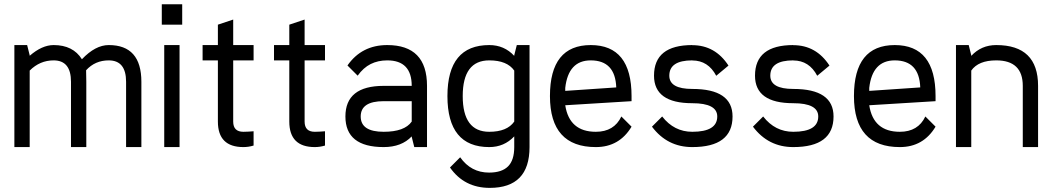

<svg xmlns="http://www.w3.org/2000/svg" viewBox="-20 -704 5038 919"><path d="M656.7 0H583.5V-312.5Q583.5 -415 500.5 -415Q435.1 -415 392.1 -367.7Q393.1 -342.8 393.1 -312.5V0H319.8V-312.5Q319.8 -415 236.8 -415Q170.9 -415 122.1 -366.2V0H48.8V-488.3H109.9L122.1 -439.5V-437Q181.2 -488.3 236.8 -488.3Q329.6 -488.3 372.1 -420.4Q436.5 -488.3 500.5 -488.3Q656.7 -488.3 656.7 -312.5Z M766.1 0V-488.3H839.4V0ZM852.1 -683.6V-585.9H754.4V-683.6Z M1022.9 -488.3V-585.9L1096.2 -610.4V-488.3H1193.8V-415H1096.2V-122.1Q1096.2 -73.2 1145 -73.2Q1157.2 -73.2 1169.4 -74Q1181.6 -74.7 1193.8 -75.7V-7.3Q1169.4 0 1145 0Q1022.9 0 1022.9 -122.1V-415H949.7V-488.3Z M1364.7 -488.3V-585.9L1438 -610.4V-488.3H1535.6V-415H1438V-122.1Q1438 -73.2 1486.8 -73.2Q1499 -73.2 1511.2 -74Q1523.4 -74.7 1535.6 -75.7V-7.3Q1511.2 0 1486.8 0Q1364.7 0 1364.7 -122.1V-415H1291.5V-488.3Z M1833.5 -488.3Q2023.9 -488.3 2023.9 -293V0H1962.9L1950.7 -48.8V-51.3Q1902.3 0 1816.4 0Q1633.3 0 1633.3 -146.5Q1633.3 -293 1816.4 -293H1950.7Q1950.7 -415 1833.5 -415Q1789.1 -415 1754.2 -397.5Q1719.2 -379.9 1691.9 -341.8L1643.1 -390.6Q1711.4 -488.3 1833.5 -488.3ZM1816.4 -219.7Q1706.5 -219.7 1706.5 -146.5Q1706.5 -73.2 1816.4 -73.2Q1916.5 -73.2 1950.7 -122.1V-219.7Z M2514.6 0Q2514.6 195.3 2324.2 195.3Q2202.1 195.3 2133.8 97.7L2182.6 48.8Q2234.4 122.1 2320.8 122.1Q2381.8 122.1 2411.6 92.5Q2441.4 63 2441.4 0V-51.3Q2393.1 0 2321.8 0Q2121.6 0 2121.6 -244.1Q2121.6 -488.3 2321.8 -488.3Q2393.6 -488.3 2441.4 -436.5V-439.5L2453.6 -488.3H2514.6ZM2194.8 -244.1Q2194.8 -73.2 2321.8 -73.2Q2407.2 -73.2 2441.4 -122.1V-366.2Q2407.2 -415 2321.8 -415Q2194.8 -415 2194.8 -244.1Z M2832 0Q2612.3 0 2612.3 -244.1Q2612.3 -488.3 2807.6 -488.3Q3002.9 -488.3 3002.9 -244.1V-219.7L2685.5 -200.2Q2705.1 -73.2 2832 -73.2Q2919.4 -73.2 2954.1 -146.5L3002.9 -97.7Q2944.3 0 2832 0ZM2929.7 -285.6Q2924.8 -415 2807.6 -415Q2700.2 -415 2685.5 -283.2V-269Z M3413.1 -146.5Q3413.1 -210 3293.5 -210Q3110.4 -210 3110.4 -341.8Q3110.4 -488.3 3293.5 -488.3V-487.8Q3403.3 -487.8 3466.8 -390.1L3408.2 -341.3Q3369.6 -414.6 3293.5 -414.6V-415Q3183.6 -415 3183.6 -341.8Q3183.6 -278.3 3293.5 -278.3Q3486.3 -278.3 3486.3 -146.5Q3486.3 0 3293.5 0Q3173.8 0 3100.6 -97.7L3149.4 -146.5Q3206.5 -73.2 3293.5 -73.2Q3413.1 -73.2 3413.1 -146.5Z M3896.5 -146.5Q3896.5 -210 3776.9 -210Q3593.8 -210 3593.8 -341.8Q3593.8 -488.3 3776.9 -488.3V-487.8Q3886.7 -487.8 3950.2 -390.1L3891.6 -341.3Q3853 -414.6 3776.9 -414.6V-415Q3667 -415 3667 -341.8Q3667 -278.3 3776.9 -278.3Q3969.7 -278.3 3969.7 -146.5Q3969.7 0 3776.9 0Q3657.2 0 3584 -97.7L3632.8 -146.5Q3689.9 -73.2 3776.9 -73.2Q3896.5 -73.2 3896.5 -146.5Z M4287.1 0Q4067.4 0 4067.4 -244.1Q4067.4 -488.3 4262.7 -488.3Q4458 -488.3 4458 -244.1V-219.7L4140.6 -200.2Q4160.2 -73.2 4287.1 -73.2Q4374.5 -73.2 4409.2 -146.5L4458 -97.7Q4399.4 0 4287.1 0ZM4384.8 -285.6Q4379.9 -415 4262.7 -415Q4155.3 -415 4140.6 -283.2V-269Z M4748.5 -488.3Q4948.7 -488.3 4948.7 -293V0H4875.5V-293Q4875.5 -415 4748.5 -415Q4663.1 -415 4628.9 -366.2V0H4555.7V-488.3H4616.7L4628.9 -439.5V-436.5Q4676.8 -488.3 4748.5 -488.3Z"/></svg>

Font: Sanitrixie
Style: Regular
Weight: 400
Designer: Jayvee D. Enaguas (Grand Chaos)
Version: Version 1.1 - 6/9/2013